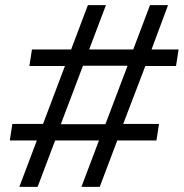

<svg xmlns="http://www.w3.org/2000/svg" viewBox="-20 -725 713 745"><path d="M55 0 123 -180H18L28 -244H147L232 -469H94L104 -533H256L321 -705H391L326 -533H497L562 -705H632L568 -533H673L663 -469H544L458 -244H597L587 -180H435L367 0H296L364 -180H194L126 0ZM216 -243H389L475 -470H302Z"/></svg>

Font: Nunito Sans 10pt SemiExpanded
Style: Italic
Weight: 400
Width: 6
Italic angle: -9°
Designer: Vernon Adams
Foundry: Vernon Adams
Version: Version 3.101;gftools[0.9.27]